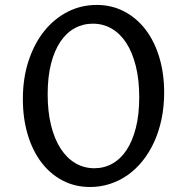

<svg xmlns="http://www.w3.org/2000/svg" viewBox="-20 -745 755 775"><path d="M542 -353Q542 -422.9 528.3 -478Q514.6 -533.2 490 -571.3Q465.3 -609.4 430.9 -629.4Q396.5 -649.4 354.5 -649.4Q314.9 -649.4 281.5 -631.1Q248 -612.8 223.9 -576.9Q199.7 -541 186 -487.8Q172.4 -434.6 172.4 -364.7Q172.4 -294.9 186 -239.5Q199.7 -184.1 224.6 -145.5Q249.5 -106.9 284.2 -86.4Q318.8 -65.9 360.8 -65.9Q400.4 -65.9 433.8 -84.7Q467.3 -103.5 491.2 -139.9Q515.1 -176.3 528.6 -229.7Q542 -283.2 542 -353ZM642.6 -371.6Q642.6 -314.9 632.1 -264.6Q621.6 -214.4 602.3 -172.1Q583 -129.9 555.9 -95.9Q528.8 -62 495.6 -38.6Q462.4 -15.1 423.8 -2.7Q385.3 9.8 343.8 9.8Q282.2 9.8 232.2 -16.6Q182.1 -43 146.5 -90.3Q110.8 -137.7 91.6 -202.6Q72.3 -267.6 72.3 -344.7Q72.3 -430.7 95.7 -500.7Q119.1 -570.8 159.4 -620.6Q199.7 -670.4 253.9 -697.8Q308.1 -725.1 370.1 -725.1Q431.2 -725.1 481.4 -698.7Q531.7 -672.4 567.6 -625.5Q603.5 -578.6 623 -513.7Q642.6 -448.7 642.6 -371.6Z"/></svg>

Font: Proza Libre
Style: Regular
Weight: 400
Designer: Jasper de Waard
Foundry: Jasper de Waard
Version: Version 1.001; ttfautohint (v1.4.1.8-43bc)